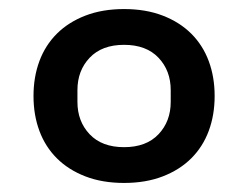

<svg xmlns="http://www.w3.org/2000/svg" viewBox="-20 -514 548 424"><path d="M254 -110Q206 -110 168.5 -124.5Q131 -139 105.5 -164.5Q80 -190 67 -225Q54 -260 54 -302Q54 -344 67 -379Q80 -414 105.5 -439.5Q131 -465 168.5 -479.5Q206 -494 254 -494Q302 -494 339.5 -479.5Q377 -465 402.5 -439.5Q428 -414 441 -379Q454 -344 454 -302Q454 -260 441 -225Q428 -190 402.5 -164.5Q377 -139 339.5 -124.5Q302 -110 254 -110ZM254 -189Q303 -189 330 -217.5Q357 -246 357 -289V-315Q357 -358 330 -386.5Q303 -415 254 -415Q205 -415 178 -386.5Q151 -358 151 -315V-289Q151 -246 178 -217.5Q205 -189 254 -189Z"/></svg>

Font: IBM Plex Sans Devanagari Medium
Style: Regular
Weight: 500
Designer: Mike Abbink, Paul van der Laan, Pieter van Rosmalen, Erin McLaughlin
Foundry: Bold Monday
Version: Version 1.1